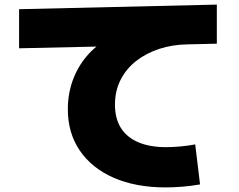

<svg xmlns="http://www.w3.org/2000/svg" viewBox="-20 -765 1040 835"><path d="M700 50Q571 50 475.5 8.5Q380 -33 327.5 -109.5Q275 -186 275 -290Q275 -356 296 -414.5Q317 -473 356.5 -520Q396 -567 450 -596L470 -564L63 -555V-725L923 -745V-575L794 -572Q730 -571 673 -552.5Q616 -534 572.5 -500Q529 -466 504.5 -418Q480 -370 480 -310Q480 -250 505.5 -209Q531 -168 581 -146.5Q631 -125 702 -125Q729 -125 763.5 -128Q798 -131 829 -137L850 37Q810 44 772 47Q734 50 700 50Z"/></svg>

Font: M PLUS 1 Thin Black
Style: Regular
Weight: 900
Version: Version 1.001